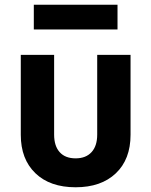

<svg xmlns="http://www.w3.org/2000/svg" viewBox="-20 -782 640 812"><path d="M299.8 10Q191.3 10 129.6 -49.5Q67.9 -108.9 67.9 -211.9V-550H208.9V-212.7Q208.9 -164.6 232.4 -138.5Q255.9 -112.3 299.8 -112.3Q343.1 -112.3 367.1 -138.5Q391.1 -164.6 391.1 -212.7V-550H532.1V-211.9Q532.1 -108.1 469.8 -49Q407.6 10 299.8 10ZM123 -657.3V-762H477V-657.3Z"/></svg>

Font: JetBrains Mono
Style: Regular
Weight: 400
Monospace: yes
Designer: Philipp Nurullin, Konstantin Bulenkov
Foundry: JetBrains
Version: Version 2.305